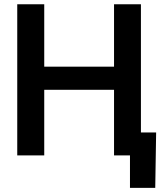

<svg xmlns="http://www.w3.org/2000/svg" viewBox="-20 -748 783 924"><path d="M63 0V-727.5H192.9V-427.2H528.8V-727.5H658.2V0H528.8V-315.9H192.9V0ZM605.5 156.2V0H565.4V-110.4H731.4L727.1 156.2Z"/></svg>

Font: Inter 28pt SemiBold
Style: Regular
Weight: 600
Designer: Rasmus Andersson
Foundry: rsms
Version: Version 4.001;git-66647c0bb